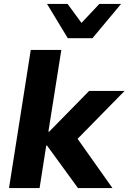

<svg xmlns="http://www.w3.org/2000/svg" viewBox="-20 -960 656 980"><path d="M26 0 137 -705H293L227 -288H231L435 -496H616L353 -228V-284L554 0H378L220 -217H216L182 0ZM326 -765 220 -940H325L396 -843L487 -940H598L452 -765Z"/></svg>

Font: Nunito Sans 10pt ExtraBold
Style: Italic
Weight: 800
Italic angle: -9°
Designer: Vernon Adams
Foundry: Vernon Adams
Version: Version 3.101;gftools[0.9.27]